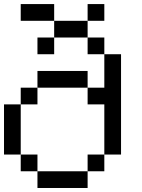

<svg xmlns="http://www.w3.org/2000/svg" viewBox="-20 -937 707 957"><path d="M0 -166.7V-416.7H83.3V-166.7ZM166.7 -166.7V-83.3H83.3V-166.7ZM166.7 -83.3H416.7V0H166.7ZM166.7 -416.7H83.3V-500H166.7ZM166.7 -500V-583.3H416.7V-500ZM166.7 -666.7V-750H250V-666.7ZM500 -166.7V-83.3H416.7V-166.7ZM500 -416.7H416.7V-500H500V-666.7H583.3V-166.7H500ZM500 -833.3H416.7V-916.7H500ZM500 -750V-666.7H416.7V-750ZM83.3 -916.7H250V-833.3H83.3ZM250 -833.3H416.7V-750H250Z"/></svg>

Font: Galmuri11 Regular
Style: Regular
Weight: 400
Designer: Minseo Lee (Quiple)
Version: Version 2.356;hotconv 1.1.0;makeotfexe 2.6.0 DEVELOPMENT